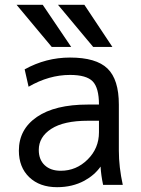

<svg xmlns="http://www.w3.org/2000/svg" viewBox="-20 -778 594 810"><path d="M143.6 -145.5Q143.6 -104.5 168.5 -81.1Q193.4 -57.6 236.3 -57.6Q301.8 -57.6 349.6 -105Q397.5 -152.3 397.5 -219.7V-268.6H350.6Q249 -268.6 196.3 -234.4Q143.6 -200.2 143.6 -145.5ZM275.4 -535.2Q385.7 -535.2 433.6 -488.8Q481.4 -442.4 481.4 -336.9V-142.6Q481.4 -73.2 498 2H415Q406.2 -39.1 404.3 -75.2Q378.9 -39.1 335.9 -15.6Q285.2 11.7 220.7 11.7Q147.5 11.7 103.5 -30.3Q59.6 -72.3 59.6 -142.6Q59.6 -232.4 135.7 -284.7Q211.9 -336.9 350.6 -336.9H397.5Q397.5 -407.2 371.1 -434.6Q344.7 -461.9 275.4 -461.9Q186.5 -461.9 100.6 -412.1L84 -485.4Q173.8 -535.2 275.4 -535.2ZM373 -580.1 224.6 -757.8H335.9L454.1 -580.1ZM198.2 -580.1 49.8 -757.8H160.2L280.3 -580.1Z"/></svg>

Font: irohakakuC Regular
Style: Regular
Weight: 400
Designer: [Source Han Sans]
Ryoko NISHIZUKA Ë•øÂ°öÊ∂ºÂ≠ê (kana & ideographs); Paul D. Hunt (Latin, Greek & Cyrillic); Wenlong ZHAN
Version: Version 1.001.20160904